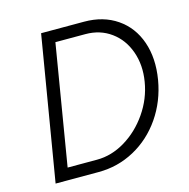

<svg xmlns="http://www.w3.org/2000/svg" viewBox="-103 -801 890 902"><g transform="rotate(-15 341.5 -350.0)"><path d="M175 -700H384Q477 -700 543.5 -654.5Q610 -609 638 -528.5Q666 -448 649 -346Q632 -246 577.5 -167Q523 -88 442 -44Q361 0 267 0H58ZM586 -354Q599 -432 575.5 -498.5Q552 -565 499 -603.5Q446 -642 375 -642H229L132 -58H275Q346 -58 412.5 -98Q479 -138 526 -206Q573 -274 586 -354Z"/></g></svg>

Font: Oak Sans Light Italic
Style: Regular
Weight: 400
Italic angle: -9.5°
Foundry: Erik Kennedy, Walven
Version: Version 1.000;Glyphs 3.1.2 (3151)